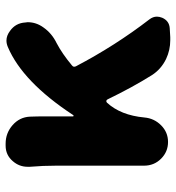

<svg xmlns="http://www.w3.org/2000/svg" viewBox="8 -617 617 673"><g transform="rotate(-90 316.5 -280.5)"><path d="M585 -65.4Q594.7 -52.7 594.7 -39.1Q594.7 -30.3 590.8 -20.5Q580.1 3.9 554.7 5.9L522.5 7.8Q517.6 7.8 511.7 7.8Q477.5 7.8 446.3 -6.8Q410.2 -24.4 389.6 -56.6Q346.7 -125 304.7 -211.9Q302.7 -215.8 299.3 -216.3Q295.9 -216.8 293 -213.9Q249 -166 241.2 -83Q238.3 -48.8 213.9 -24.4Q189.5 0 155.3 0Q121.1 0 96.7 -24.4Q72.3 -48.8 72.3 -84V-391.6Q72.3 -438.5 68.4 -484.4Q68.4 -488.3 68.4 -492.2Q68.4 -521.5 87.9 -543.9Q109.4 -569.3 142.6 -569.3H149.4Q186.5 -569.3 214.4 -544.9Q242.2 -520.5 244.1 -484.4Q245.1 -460 245.1 -426.8V-333Q245.1 -331.1 247.1 -331.1Q249 -331.1 250 -333Q366.2 -509.8 488.3 -561.5Q500 -566.4 510.7 -566.4Q528.3 -566.4 544.9 -553.7Q572.3 -534.2 574.2 -500Q575.2 -496.1 575.2 -492.2Q575.2 -461.9 556.6 -436.5Q536.1 -407.2 502 -390.6Q464.8 -371.1 423.8 -336.9Q416 -331.1 420.9 -322.3Q493.2 -184.6 585 -65.4Z"/></g></svg>

Font: Gen Jyuu GothicX Heavy
Style: Bold
Weight: 900
Designer: [Source Han Sans]
Ryoko NISHIZUKA  (kana & ideographs); Paul D. Hunt (Latin, Greek & Cyrillic); Wenlong ZHANG  (bopomofo
Version: Version 1.002.20150607